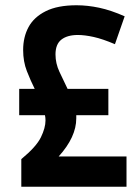

<svg xmlns="http://www.w3.org/2000/svg" viewBox="-20 -710 527 730"><path d="M461 0H61V-105Q118 -152 135.5 -188Q153 -224 153 -252Q153 -257 152.5 -262Q152 -267 151 -272H53V-372H112Q96 -404 82 -440Q68 -476 68 -520Q68 -569 88.5 -607Q109 -645 154 -667.5Q199 -690 271 -690Q313 -690 357.5 -680.5Q402 -671 454 -648L417 -542Q370 -562 336 -569.5Q302 -577 276 -577Q236 -577 213.5 -559.5Q191 -542 191 -503Q191 -469 206 -437Q221 -405 237 -372H392V-272H270V-260Q270 -189 203 -115H461Z"/></svg>

Font: Inria Sans
Style: Bold
Weight: 700
Designer: Black Foundry Team
Foundry: Black Foundry
Version: Version 1.2; ttfautohint (v1.8.3)